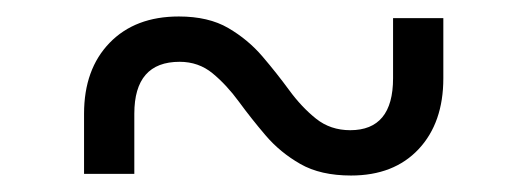

<svg xmlns="http://www.w3.org/2000/svg" viewBox="-20 -469 640 233"><path d="M82 -258V-331Q82 -385 113 -417Q144 -449 197 -449Q233 -449 257 -435Q281 -421 298.5 -400.5Q316 -380 331 -359.5Q346 -339 363.5 -325Q381 -311 405 -311Q457 -311 457 -374V-447H518V-374Q518 -320 488 -288Q458 -256 406 -256Q369 -256 344.5 -270Q320 -284 302.5 -304.5Q285 -325 270 -345.5Q255 -366 238 -380Q221 -394 198 -394Q143 -394 143 -331V-258Z"/></svg>

Font: Tiny ExtraLight
Style: Regular
Weight: 200
Monospace: yes
Designer: Philipp Nurullin, Konstantin Bulenkov
Foundry: JetBrains
Version: Version 2.251; ttfautohint (v1.8.4.7-5d5b)